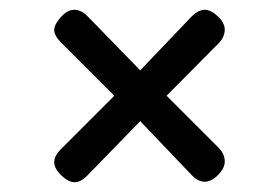

<svg xmlns="http://www.w3.org/2000/svg" viewBox="-20 -446 525 393"><path d="M105 -359Q91 -373 91 -384.5Q91 -396 104.5 -411Q118 -426 132 -426Q146 -426 159 -413L267 -302L372 -412Q386 -426 399 -426Q412 -426 426.5 -412Q441 -398 440 -383.5Q439 -369 428 -358L321 -250L428 -143Q439 -132 440 -117.5Q441 -103 427 -88.5Q413 -74 399 -74Q385 -74 372 -88L267 -198L160 -88Q146 -73 133 -73Q120 -73 105.5 -87Q91 -101 91 -114Q91 -127 105 -141L214 -250Z"/></svg>

Font: Merge One
Style: Regular
Weight: 400
Designer: Kosal Sen
Foundry: Philatype
Version: Version 1.001